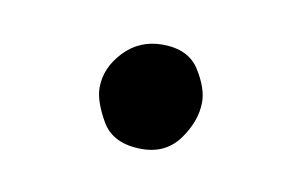

<svg xmlns="http://www.w3.org/2000/svg" viewBox="-31 -139 300 192"><g transform="rotate(10 119.5 -43.0)"><path d="M67.9 -42.5Q67.9 -62.5 83.5 -79.1Q99.1 -95.7 122.6 -95.7Q148.9 -95.7 160.2 -77.9Q171.4 -60.1 171.4 -45.9Q171.4 -26.9 158 -8.1Q144.5 10.7 120.1 10.7Q90.8 10.7 79.3 -9Q67.9 -28.8 67.9 -42.5Z"/></g></svg>

Font: Mikhak-FD Regular
Style: FD-Regular
Weight: 400
Designer: Amin Abedi
Version: Version 3.2